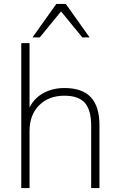

<svg xmlns="http://www.w3.org/2000/svg" viewBox="-20 -955 610 975"><path d="M88 0V-736H130V-379H118Q138 -443 189 -475.5Q240 -508 307 -508Q398 -508 441.5 -461Q485 -414 485 -320V0H443V-316Q443 -396 411 -432.5Q379 -469 307 -469Q227 -469 178.5 -420Q130 -371 130 -290V0ZM145 -765 266 -935H314L435 -765H398L290 -897L182 -765Z"/></svg>

Font: Mulish ExtraLight ExtraLight
Style: Regular
Weight: 250
Version: Version 3.603